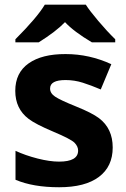

<svg xmlns="http://www.w3.org/2000/svg" viewBox="-20 -786 537 816"><path d="M231.4 9.8Q120.6 9.8 45.9 -22V-145Q87.9 -125.5 139.6 -112.3Q191.4 -99.1 231 -99.1Q312 -99.1 312 -146Q312 -163.6 296.9 -179.2Q281.7 -194.8 206.1 -226.6Q130.9 -258.3 101.6 -280.8Q44.9 -323.7 44.9 -399.9Q44.9 -476.6 101.6 -516.6Q158.2 -556.6 258.8 -556.2Q359.9 -556.2 453.1 -513.2L408.2 -405.8Q367.2 -423.3 331.5 -434.6Q295.9 -445.8 258.8 -445.8Q192.9 -445.8 192.9 -410.2Q192.4 -390.1 213.9 -375.5Q235.4 -360.8 303.2 -333.5Q371.1 -306.2 400.9 -283.7Q459 -239.7 459 -159.2Q459 -78.1 400.4 -34.2Q341.8 9.8 231.4 9.8ZM45.4 -606V-619.1Q137.7 -711.4 170.4 -766.1H344.7Q360.4 -741.2 397.5 -697.3Q434.6 -653.3 469.7 -619.1V-606H370.6Q293.9 -651.4 256.3 -691.9Q218.3 -652.3 144.5 -606Z"/></svg>

Font: OpenSans-Bold
Style: Bold
Weight: 700
Foundry: Ascender Corporation
Version: Version 1.10